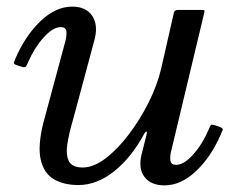

<svg xmlns="http://www.w3.org/2000/svg" viewBox="-20 -550 725 580"><path d="M26.5 -373Q56 -441.5 102 -485.8Q148 -530 198 -530Q240 -530 258.8 -501.8Q277.5 -473.5 265 -428L201 -190Q188.5 -148 183.5 -115Q178.5 -82 188.2 -63Q198 -44 230 -44Q262.5 -44 298.8 -71.5Q335 -99 369 -143.8Q403 -188.5 429.2 -241Q455.5 -293.5 467 -343.5L505.5 -512.5Q507.5 -520 518 -520H588.5Q596 -520 597.2 -518.8Q598.5 -517.5 597 -511.5L496 -89Q493 -76 495 -64Q497 -52 512 -52Q535.5 -52 563.5 -83.2Q591.5 -114.5 610 -158Q615 -169.5 616.8 -172.2Q618.5 -175 631 -171L641.5 -167.5Q655 -163 652.8 -157.5Q650.5 -152 645.5 -140.5Q616 -74 571 -32Q526 10 477 10Q436 10 416.5 -15.5Q397 -41 408 -85L422 -140Q425 -151.5 422.5 -152.5Q420 -153.5 416 -146.5Q377 -74 324.8 -32.5Q272.5 9 217 9Q172.5 9 142.5 -8.8Q112.5 -26.5 103 -67.8Q93.5 -109 111 -179L177 -424Q181 -438.5 180.8 -453.2Q180.5 -468 163 -468Q140 -468 112 -437Q84 -406 65 -362.5Q61.5 -353.5 58.5 -349.2Q55.5 -345 45 -348.5L31 -353Q21 -356.5 22 -360.2Q23 -364 26.5 -373Z"/></svg>

Font: Besley*
Style: Italic
Weight: 400
Italic angle: -13°
Designer: Owen Earl
Foundry: indestructible type*
Version: Version 2.000; ttfautohint (v1.8.3)